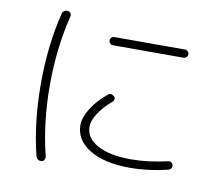

<svg xmlns="http://www.w3.org/2000/svg" viewBox="-85 -866 1171 1013"><g transform="rotate(10 500.0 -359.5)"><path d="M463.9 -668.9H841.8Q850.6 -668.9 857.4 -662.6Q864.3 -656.2 864.3 -647Q864.3 -637.7 857.4 -631.3Q850.6 -625 841.8 -625H463.9Q455.1 -625 448.7 -631.3Q442.4 -637.7 442.4 -647Q442.4 -656.2 448.7 -662.6Q455.1 -668.9 463.9 -668.9ZM199.2 42Q189.5 43.9 180.2 38.1Q170.9 32.2 168.9 22.5Q125 -152.3 125 -359.9Q125 -567.4 168.9 -742.2Q170.9 -752 180.2 -757.8Q189.5 -763.7 199.2 -761.7Q209 -760.7 213.9 -752.4Q218.8 -744.1 216.8 -735.4Q172.9 -558.6 172.9 -360.4Q172.9 -162.1 216.8 14.6Q218.8 23.4 213.9 32.2Q209 41 199.2 42ZM662.1 -3.9Q527.3 -3.9 447.8 -52.2Q368.2 -100.6 368.2 -181.6Q368.2 -220.7 398.4 -269.5Q428.7 -318.4 481.4 -362.3Q498 -377 515.6 -361.3Q522.5 -355.5 522 -346.2Q521.5 -336.9 513.7 -331.1Q468.8 -293 442.9 -252.9Q417 -212.9 417 -181.6Q417 -120.1 482.4 -84.5Q547.9 -48.8 662.1 -48.8Q753.9 -48.8 858.4 -73.2Q867.2 -75.2 874.5 -70.3Q881.8 -65.4 883.8 -56.2Q885.7 -46.9 880.4 -39.1Q875 -31.2 866.2 -29.3Q762.7 -3.9 662.1 -3.9Z"/></g></svg>

Font: Rounded-X Mgen+ 1mn light
Style: Regular
Weight: 200
Designer: [Source Han Sans]
Ryoko NISHIZUKA  (kana & ideographs); Paul D. Hunt (Latin, Greek & Cyrillic); Wenlong ZHANG  (bopomofo
Version: Version 1.059.20150602